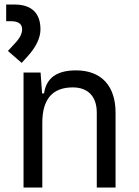

<svg xmlns="http://www.w3.org/2000/svg" viewBox="-20 -844 626 864"><path d="M415.5 0H500V-336.9C500 -458 435.5 -527.3 322.3 -527.3C235.4 -527.3 188.5 -493.2 178.2 -423.8H169.4L162.6 -517.6H85.9V0H170.4V-291.5C170.4 -397.9 216.3 -450.7 307.6 -450.7C376 -450.7 415.5 -409.7 415.5 -337.4ZM77.6 -561 105 -591.3C142.6 -632.8 162.1 -674.3 162.1 -711.9C162.1 -785.2 122.1 -823.7 44.4 -823.7H7.8V-748.5H29.8C62.5 -748.5 79.6 -736.3 79.6 -711.9C79.6 -691.9 67.9 -669.9 44.9 -646.5L15.6 -614.7Z"/></svg>

Font: Cascadia Mono PL SemiLight
Style: Regular
Weight: 350
Monospace: yes
Designer: Aaron Bell
Foundry: Saja Typeworks
Version: Version 2404.023